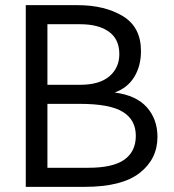

<svg xmlns="http://www.w3.org/2000/svg" viewBox="-20 -725 677 745"><path d="M80 0H309Q453 0 522 -54Q591 -108 591 -194Q591 -262 550 -308.5Q509 -355 425 -366Q475 -384 501 -426.5Q527 -469 527 -527Q527 -620 456.5 -662.5Q386 -705 281 -705H80ZM164 -631H291Q362 -631 402.5 -602Q443 -573 443 -515Q443 -462 404.5 -429Q366 -396 291 -396H164ZM164 -322H290Q406 -322 456.5 -291Q507 -260 507 -198Q507 -137 462.5 -105.5Q418 -74 323 -74H164Z"/></svg>

Font: Geom Light
Style: Regular
Weight: 300
Version: Version 1.102